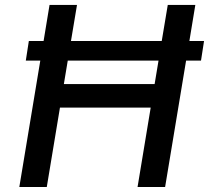

<svg xmlns="http://www.w3.org/2000/svg" viewBox="-20 -747 835 767"><path d="M795.1 -583.1 783 -505H723.4L639.6 0H529.5L582 -317.1H219.5L166.9 0H57.2L141 -505H83.1L95.2 -583.1H154.1L177.9 -727.3H287.6L263.5 -583.1H626.1L650.2 -727.3H760.3L736.5 -583.1ZM613.3 -505H250.7L235.1 -411.2H597.7Z"/></svg>

Font: Inter UI Medium
Style: Italic
Weight: 500
Italic angle: 9.39999°
Designer: Rasmus Andersson
Foundry: rsms
Version: 3.2;8d6f07862